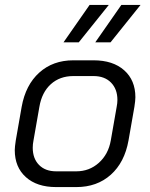

<svg xmlns="http://www.w3.org/2000/svg" viewBox="-20 -752 610 780"><path d="M40 -142Q40 -155 44 -181L68 -318Q84 -407 139.5 -457Q195 -507 278 -507H360Q439 -507 484.5 -466.5Q530 -426 530 -357Q530 -344 526 -318L502 -181Q486 -92 430 -42Q374 8 290 8H208Q130 8 85 -32.5Q40 -73 40 -142ZM290 -56Q343 -56 381.5 -90.5Q420 -125 430 -181L454 -318Q457 -333 457 -346Q457 -390 431 -416.5Q405 -443 360 -443H278Q223 -443 186.5 -410Q150 -377 140 -318L116 -181Q113 -166 113 -152Q113 -108 138.5 -82Q164 -56 208 -56ZM344 -732H422L300 -580H238ZM473 -732H551L429 -580H367Z"/></svg>

Font: Bai Jamjuree
Style: Italic
Weight: 400
Italic angle: -10°
Version: Version 1.000; ttfautohint (v1.6)